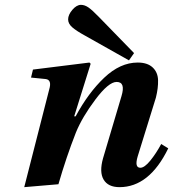

<svg xmlns="http://www.w3.org/2000/svg" viewBox="-20 -760 714 792"><path d="M261 -680Q261 -699 278.5 -719.5Q296 -740 314 -740Q329 -740 344.5 -729.5Q360 -719 388 -690L533 -541L512 -511L329 -614Q296 -632 278.5 -647Q261 -662 261 -680ZM80 12 183 -391Q195 -431 168 -434L108 -440L116 -473L349 -502L354 -497L286 -280H292Q344 -377 410 -439.5Q476 -502 548 -502Q588 -502 609.5 -482Q631 -462 632 -429.5Q633 -397 623 -357L548 -115Q534 -68 559 -68Q576 -68 600 -97.5Q624 -127 645 -166L674 -148Q596 12 473 12Q426 12 407.5 -19Q389 -50 405 -107L481 -363Q499 -422 461 -422Q428 -422 373.5 -349.5Q319 -277 293 -213Q253 -111 221 0Z"/></svg>

Font: Lingua Franca
Style: Bold Italic
Weight: 700
Italic angle: -13°
Version: Version 1.19